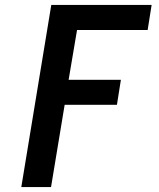

<svg xmlns="http://www.w3.org/2000/svg" viewBox="-20 -755 640 775"><path d="M66 0 187 -735H592L576 -634H291L257 -433H468L452 -332H241L186 0Z"/></svg>

Font: Iosevka Aile
Style: Bold Italic
Weight: 700
Italic angle: -9°
Designer: Belleve Invis
Foundry: Belleve Invis
Version: Version 28.0.1; ttfautohint (v1.8.4)